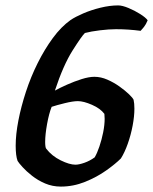

<svg xmlns="http://www.w3.org/2000/svg" viewBox="-20 -690 566 710"><path d="M205 0Q174 0 147 -11.5Q120 -23 98.5 -40Q77 -57 63 -72.5Q49 -88 45 -95Q38 -114 38 -151Q38 -193 48 -244.5Q58 -296 76 -351Q94 -406 119.5 -457Q145 -508 175.5 -549.5Q206 -591 241 -616Q259 -628 288 -640.5Q317 -653 351.5 -661.5Q386 -670 417 -670Q432 -670 455 -660.5Q478 -651 498.5 -638Q519 -625 526 -615Q520 -600 512.5 -590.5Q505 -581 500 -576Q477 -579 454.5 -580.5Q432 -582 409 -582Q383 -582 350 -578Q317 -574 294 -568Q283 -558 248.5 -503.5Q214 -449 183 -355Q201 -365 228 -377Q255 -389 282 -397.5Q309 -406 329 -406Q353 -406 377 -395.5Q401 -385 422 -370Q443 -355 457 -341.5Q471 -328 474 -321Q477 -308 477 -288Q477 -260 470.5 -225.5Q464 -191 452.5 -158.5Q441 -126 427 -104Q407 -84 372.5 -59.5Q338 -35 294.5 -17.5Q251 0 205 0ZM259 -81Q272 -81 292 -88Q312 -95 330 -108Q339 -123 347.5 -148Q356 -173 361.5 -200.5Q367 -228 367 -251Q367 -257 366 -269Q351 -289 320 -302.5Q289 -316 268 -316Q250 -316 219.5 -308.5Q189 -301 171 -295Q161 -270 154 -231Q147 -192 147 -165Q147 -156 148 -149Q149 -142 151 -140Q172 -113 204.5 -97Q237 -81 259 -81Z"/></svg>

Font: Texturina
Style: Bold Italic
Weight: 700
Italic angle: -11°
Designer: Guillermo Torres Carreño
Foundry: Omnibus-Type
Version: Version 1.002; ttfautohint (v1.8.3)